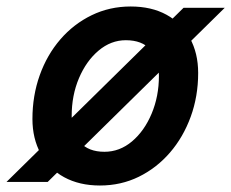

<svg xmlns="http://www.w3.org/2000/svg" viewBox="-88 -561 713 592"><path d="M220 11Q157 11 110 -14.5Q63 -40 37.5 -87Q12 -134 12 -194Q12 -266 34.5 -329Q57 -392 98 -439.5Q139 -487 194.5 -514Q250 -541 315 -541Q379 -541 425.5 -515.5Q472 -490 497.5 -443.5Q523 -397 523 -336Q523 -264 500 -201Q477 -138 436 -90.5Q395 -43 340 -16Q285 11 220 11ZM-68 0 478 -537H605L59 0ZM234 -93Q281 -93 319 -125Q357 -157 379.5 -210.5Q402 -264 402 -327Q402 -379 376 -408Q350 -437 300 -437Q254 -437 216 -405Q178 -373 155.5 -320Q133 -267 133 -203Q133 -151 159 -122Q185 -93 234 -93Z"/></svg>

Font: Radio Canada Big Medium
Style: Italic
Weight: 500
Italic angle: -12°
Designer: Étienne Aubert Bonn
Foundry: Coppers and Brasses
Version: Version 1.001